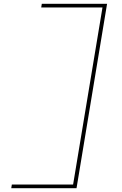

<svg xmlns="http://www.w3.org/2000/svg" viewBox="-20 -843 640 1006"><path d="M39 143 42 124H363L517 -804H196L199 -823H541L381 143Z"/></svg>

Font: Iosevka SS04 Thin Extended
Style: Italic
Weight: 100
Width: 7
Italic angle: -9°
Monospace: yes
Designer: Belleve Invis
Foundry: Belleve Invis
Version: Version 19.0.0; ttfautohint (v1.8.4)